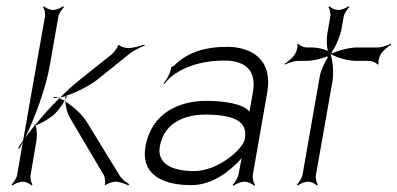

<svg xmlns="http://www.w3.org/2000/svg" viewBox="-20 -582 1273 615"><path d="M17 9 20 12C26 7 42 0 53 0C63 0 77 7 81 12L84 9C80 4 76 -11 78 -22L97 -133C99 -142 98 -171 94 -181C105 -183 133 -199 141 -206C157 -215 176 -240 187 -259C182 -262 176 -265 170 -267C142 -240 116 -210 93 -182C92 -183 92 -184 91 -184L90 -181H92C81 -167 69 -153 60 -140C92 -205 127 -300 140 -375L167 -529C169 -539 179 -554 185 -559L182 -562C176 -557 160 -550 150 -550C139 -550 125 -557 121 -562L118 -559C122 -554 126 -539 124 -529L54 -132C47 -123 42 -115 38 -107L42 -106C46 -112 49 -120 53 -127L35 -22C33 -11 23 4 17 9ZM187 -259C188 -259 188 -257 189 -257V-262C189 -261 187 -260 187 -259ZM173 -270C178 -271 184 -272 190 -274C189 -270 189 -267 189 -262C192 -267 193 -271 194 -274L191 -275C225 -286 268 -308 292 -327L394 -409C408 -421 431 -431 444 -436L442 -439C429 -435 407 -428 390 -428C383 -428 363 -433 362 -438L358 -437C359 -432 345 -414 339 -409L239 -329C217 -312 195 -292 173 -270ZM189 -257C190 -239 197 -216 205 -203L313 -20C316 -14 319 4 315 9L319 11C322 6 342 0 349 0C364 0 382 7 391 12L394 8C385 3 370 -8 363 -20L257 -193C244 -214 215 -241 189 -257ZM166 -269C168 -269 171 -270 173 -270L170 -267C169 -268 167 -269 166 -269ZM152 -268C156 -268 161 -268 166 -269C161 -271 157 -272 153 -272Z M492 -113C507 -200 591 -215 636 -215C758 -215 771 -177 764 -136C759 -106 680 -34 601 -34C533 -34 482 -57 492 -113ZM446 -113C430 -20 505 11 593 11C660 11 716 -33 755 -76C752 -67 750 -57 749 -49L744 -23C742 -12 732 4 725 10L728 13C735 7 752 0 763 0C774 0 789 7 794 13L797 10C792 4 788 -12 790 -23L836 -286C855 -396 780 -432 708 -432C633 -432 579 -412 541 -375C540 -373 532 -367 531 -369L528 -366C529 -365 525 -350 523 -347C518 -335 511 -323 504 -315L507 -313C511 -319 520 -329 528 -336C566 -367 624 -388 700 -388C748 -388 805 -370 790 -286L779 -224C761 -250 694 -259 641 -259C554 -259 465 -220 446 -113Z M892 -378 893 -375C903 -380 921 -387 935 -387H962C980 -387 1009 -393 1029 -402L1028 -401L1029 -399L1031 -400C1019 -382 1007 -354 1004 -336L949 -22C947 -11 937 4 931 9L934 12C940 7 956 0 967 0C977 0 991 7 995 12L998 9C994 4 990 -11 992 -22L1045 -322C1049 -347 1047 -384 1039 -407C1040 -407 1040 -408 1041 -408C1062 -396 1097 -387 1121 -387H1162C1171 -387 1187 -381 1189 -375L1193 -377C1190 -383 1195 -401 1200 -409C1208 -421 1224 -434 1233 -439L1232 -442C1222 -437 1204 -430 1190 -430H1124C1102 -430 1067 -422 1044 -411L1042 -414C1057 -435 1070 -468 1074 -490L1081 -529C1083 -539 1093 -554 1099 -559L1096 -562C1090 -557 1074 -550 1064 -550C1053 -550 1039 -557 1035 -562L1032 -559C1036 -554 1040 -539 1038 -529L1028 -471C1026 -457 1026 -435 1030 -420L1029 -419C1015 -426 994 -430 980 -430H963C954 -430 938 -436 936 -442L932 -440C935 -434 930 -416 925 -409C917 -396 901 -383 892 -378ZM1038 -409H1039L1038 -408Z"/></svg>

Font: Armata Saber
Style: RgIta
Weight: 400
Designer: Jasper
Foundry: Cannot Into Space Fonts
Version: Version 0.970